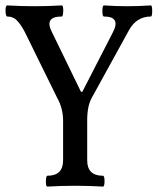

<svg xmlns="http://www.w3.org/2000/svg" viewBox="-32 -686 582 709"><path d="M143 3Q137 3 137.5 -17Q138 -37 143 -37Q201 -37 201 -94V-240Q201 -286 179 -325L59 -569Q44 -597 30 -611Q16 -625 -5 -625Q-11 -625 -11.5 -645.5Q-12 -666 -5 -666Q45 -663 96 -663Q145 -663 196 -666Q202 -666 201.5 -645.5Q201 -625 196 -625Q131 -625 159 -569L267 -347H272L384 -565Q416 -625 352 -625Q346 -625 346 -645.5Q346 -666 352 -666Q395 -663 438 -663Q480 -663 525 -666Q530 -666 530 -645.5Q530 -625 525 -625Q472 -625 444 -574L307 -325Q290 -295 290 -242V-94Q290 -37 348 -37Q354 -37 354 -17Q354 3 348 3Q297 0 246 0Q194 0 143 3Z"/></svg>

Font: Junicode Cond Medium
Style: Regular
Weight: 500
Width: 3
Designer: Peter S. Baker
Version: Version 2.201